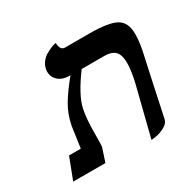

<svg xmlns="http://www.w3.org/2000/svg" viewBox="-132 -686 827 829"><g transform="rotate(-30 281.5 -271.5)"><path d="M395 13.2 457 -233.9Q470.2 -291 470.2 -328.1Q470.2 -368.2 453.4 -385.5Q436.5 -402.8 398.9 -402.8H287.1Q220.2 -312.5 207 -253.9Q196.8 -210.4 196.8 -127Q196.8 -75.7 194.8 -66.9L172.9 0H12.2L53.2 -106.9H111.8Q112.8 -112.3 114.5 -125.7Q116.2 -139.2 117.2 -144Q118.7 -154.8 122.1 -179.4Q125.5 -204.1 127 -212.9Q137.2 -265.6 163.3 -309.1Q189.5 -352.5 231.9 -403.8H228Q188 -403.8 167.5 -426.5Q147 -449.2 153.8 -481.9Q157.7 -499 168.7 -512.9Q179.7 -526.9 192.6 -534.4Q205.6 -542 217.8 -547.4Q230 -552.7 238.3 -554.7L246.1 -556.2Q247.6 -519 271 -519H394Q487.8 -519 525.4 -498Q563 -477.1 563 -418.9Q563 -384.8 554.2 -339.8Q543 -289.6 521.2 -188Q499.5 -86.4 488.8 -36.1Q484.4 -16.6 460.9 -4.4Q437.5 7.8 416 10.7Z"/></g></svg>

Font: Linear Smooth
Style: Bold Italic
Weight: 700
Designer: Philipp H. Poll, Flanker
Foundry: Philipp H. Poll, reworked by Flanker
Version: Version 1.061 | FøM Fix